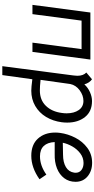

<svg xmlns="http://www.w3.org/2000/svg" viewBox="401 -956 815 1657"><g transform="rotate(90 808.5 -127.5)"><path d="M428 0H348L404 -424H158L102 0H22L88 -500H494Z M1038 -300Q1038 -277 1035 -253Q1025 -177 989 -117.5Q953 -58 894.5 -24Q836 10 763 10Q732 10 664 1L628 260H551L631 -352Q634 -372 634 -387Q634 -439 606 -465L664 -514Q678 -505 690 -487.5Q702 -470 708 -448Q736 -479 775.5 -496.5Q815 -514 852 -514Q942 -514 990 -453.5Q1038 -393 1038 -300ZM955 -255Q958 -276 958 -295Q958 -359 930 -399.5Q902 -440 851 -440Q803 -440 759 -407.5Q715 -375 705 -326L669 -70Q726 -64 761 -64Q843 -64 893.5 -116Q944 -168 955 -255Z M1124 -196Q1124 -217 1127 -239Q1136 -306 1168.5 -369.5Q1201 -433 1256.5 -474Q1312 -515 1385 -515Q1455 -515 1502 -476Q1549 -437 1549 -372Q1549 -316 1518 -274.5Q1487 -233 1432.5 -211.5Q1378 -190 1309 -192H1206Q1209 -130 1240 -97.5Q1271 -65 1329 -65Q1409 -65 1487 -120L1527 -61Q1427 10 1324 10Q1228 10 1176 -47.5Q1124 -105 1124 -196ZM1470 -360Q1471 -364 1471 -372Q1471 -405 1447 -423Q1423 -441 1387 -441Q1341 -441 1304 -413Q1267 -385 1243.5 -343.5Q1220 -302 1212 -262L1315 -264Q1380 -264 1421.5 -288.5Q1463 -313 1470 -360Z"/></g></svg>

Font: Bellota
Style: Bold Italic
Weight: 700
Italic angle: -7.5°
Designer: Kemie Guaida
Foundry: Kemie Guaida
Version: Version 4.001